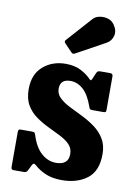

<svg xmlns="http://www.w3.org/2000/svg" viewBox="-90 -848 653 923"><g transform="rotate(10 237.0 -386.5)"><path d="M346 -355.5Q327 -409.5 298.8 -434.8Q270.5 -460 237 -460Q186.5 -460 186.5 -414Q186.5 -388 205.5 -369.8Q224.5 -351.5 254.5 -336.2Q284.5 -321 318 -304.8Q351.5 -288.5 381.2 -267Q411 -245.5 430 -214.8Q449 -184 449 -139.5Q449 -57 400.5 -20Q352 17 277 17Q231 17 198.2 3Q165.5 -11 142 -32.5Q130.5 -43.5 123.5 -29.5L110 -2Q107 4 103.2 7Q99.5 10 90 10H42Q34 10 31.5 6.8Q29 3.5 29 -5V-172Q29 -181 31.2 -184.5Q33.5 -188 42 -188H95Q106 -188 108.8 -185Q111.5 -182 114 -174.5Q132 -116.5 164.2 -88.2Q196.5 -60 235 -60Q296 -60 296 -113Q296 -141 278 -159.5Q260 -178 231.2 -192.5Q202.5 -207 170.5 -222.2Q138.5 -237.5 109.8 -258Q81 -278.5 63 -309.2Q45 -340 45 -386.5Q45 -459.5 90 -498.2Q135 -537 200 -537Q243 -537 273 -521.8Q303 -506.5 321 -488Q328 -480.5 331.2 -480Q334.5 -479.5 339 -490.5L351 -519Q354.5 -525.5 358 -527.8Q361.5 -530 371.5 -530H418.5Q431 -530 431 -516.5V-354Q431 -346 428.8 -343Q426.5 -340 418 -340H365Q353.5 -340 351 -343.8Q348.5 -347.5 346 -355.5ZM217 -595.5 180.5 -633.5Q172 -642.5 180.5 -650.5L288 -770.5Q299.5 -784 319.8 -788Q340 -792 360 -786.5Q380 -781 391.5 -765Q412 -737 405.5 -710.5Q399 -684 375.5 -671L234.5 -593.5Q224.5 -587.5 217 -595.5Z"/></g></svg>

Font: Besley* Narrow
Style: Bold
Weight: 700
Width: 4
Designer: Owen Earl
Foundry: indestructible type*
Version: Version 3.000; ttfautohint (v1.8.3)